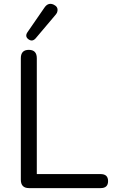

<svg xmlns="http://www.w3.org/2000/svg" viewBox="-20 -966 583 986"><path d="M267 -892 163 -769Q146 -750 126.5 -764Q107 -778 120 -799L209 -928Q228 -955 256 -942Q279 -931 275 -909Q274 -900 267 -892ZM497 0H129Q87 0 87 -43V-667Q87 -710 128 -710Q169 -710 169 -667V-72H497Q535 -72 535 -36Q535 0 497 0Z"/></svg>

Font: Nunito
Style: Regular
Weight: 400
Designer: Vernon Adams
Foundry: Vernon Adams
Version: Version 3.602